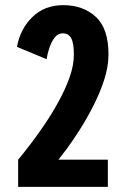

<svg xmlns="http://www.w3.org/2000/svg" viewBox="-20 -726 490 746"><path d="M50.5 0V-105.5Q66.5 -124.5 93 -158.8Q119.5 -193 149.5 -236.8Q179.5 -280.5 206.2 -328.8Q233 -377 250 -424.5Q267 -472 267 -513.5Q267 -558 256.8 -577.2Q246.5 -596.5 224 -596.5Q205.5 -596.5 193 -580.8Q180.5 -565 172.5 -541.8Q164.5 -518.5 161 -496L46 -544Q58.5 -613.5 105.8 -659.8Q153 -706 226 -706Q302.5 -706 352 -660.8Q401.5 -615.5 401.5 -514.5Q401.5 -467.5 384.8 -415.8Q368 -364 342.2 -313.8Q316.5 -263.5 289 -220.5Q261.5 -177.5 239 -147.2Q216.5 -117 207 -105.5H399V0Z"/></svg>

Font: Trispace Condensed SemiBold
Style: Regular
Weight: 600
Width: 3
Designer: Tyler Finck
Foundry: Etcetera Type Company
Version: Version 1.210; ttfautohint (v1.8.3)